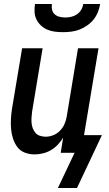

<svg xmlns="http://www.w3.org/2000/svg" viewBox="-20 -760 540 955"><path d="M293 -600Q273 -600 253 -602.5Q233 -605 215.5 -612.5Q198 -620 184 -633Q170 -646 161.5 -663Q153 -680 152 -700Q151 -720 154 -740H238Q236 -725 239 -711.5Q242 -698 252 -689Q262 -680 276 -676.5Q290 -673 305 -673Q320 -673 335 -676.5Q350 -680 363 -689Q376 -698 384 -711.5Q392 -725 394 -740H478Q475 -720 467 -700Q459 -680 445.5 -663Q432 -646 413 -633Q394 -620 374.5 -612.5Q355 -605 334 -602.5Q313 -600 293 -600ZM268 175 351 0H282L294 -75Q283 -57 267.5 -40.5Q252 -24 233 -13Q214 -2 193 3Q172 8 152 8Q126 8 103 -1Q80 -10 66 -29Q52 -48 44.5 -71.5Q37 -95 35 -119.5Q33 -144 34.5 -170Q36 -196 40 -221L90 -520H192L140 -207Q138 -193 137 -178Q136 -163 137 -149Q138 -135 143 -122Q148 -109 156.5 -99Q165 -89 179 -84.5Q193 -80 207 -80Q226 -80 245 -87.5Q264 -95 278.5 -110Q293 -125 301 -143.5Q309 -162 312 -181L368 -520H470L398 -88H487L363 175Z"/></svg>

Font: Iosevka Curly Semibold
Style: Italic
Weight: 600
Italic angle: -9°
Monospace: yes
Designer: Belleve Invis
Foundry: Belleve Invis
Version: Version 22.1.2; ttfautohint (v1.8.4)